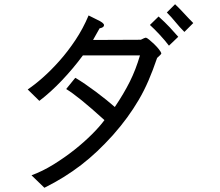

<svg xmlns="http://www.w3.org/2000/svg" viewBox="-20 -799 1040 908"><path d="M420 -610 646 -611Q665 -621 670 -621Q675 -620 686 -611Q697 -602 709 -590.5Q721 -579 731 -566.5Q741 -554 743 -547Q743 -542 723 -525Q703 -466 682 -417.5Q661 -369 636 -326.5Q611 -284 581.5 -243.5Q552 -203 514 -160Q476 -118 439.5 -83.5Q403 -49 364 -19Q325 11 282.5 37.5Q240 64 190 89L129 30Q181 11 233.5 -21.5Q286 -54 332 -90.5Q378 -127 415 -164Q452 -201 474 -231Q409 -290 365 -325.5Q321 -361 293 -378L336 -431Q357 -419 382.5 -401.5Q408 -384 433.5 -365Q459 -346 482.5 -327Q506 -308 523 -293Q566 -357 594 -413Q622 -469 642 -537H372Q327 -476 273.5 -419.5Q220 -363 166 -322L111 -376Q144 -398 183 -432.5Q222 -467 261.5 -511.5Q301 -556 337 -610Q373 -664 399 -726L439 -706Q472 -691 472 -680Q472 -669 451 -665Q441 -647 435.5 -637.5Q430 -628 420 -610ZM689 -681 730 -721Q761 -693 783 -669.5Q805 -646 823 -625L779 -583Q761 -607 735.5 -634.5Q710 -662 689 -681ZM769 -740 808 -779Q831 -757 851.5 -734.5Q872 -712 894 -690L852 -648Q829 -671 810 -694.5Q791 -718 769 -740Z"/></svg>

Font: D2Coding ligature
Style: Regular
Weight: 400
Monospace: yes
Designer: Yong-Rak Park; Jeong-Hwan Yoon; Sang-Min Lee;
Foundry: NHN Corporation
Version: Version 1.3.2; Build 20180524